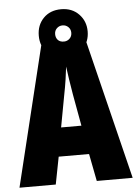

<svg xmlns="http://www.w3.org/2000/svg" viewBox="-59 -925 692 970"><g transform="rotate(-5 287.0 -440.0)"><path d="M392 0 365 -139H211L184 0H0L174 -714H398L574 0ZM310 -445Q303 -485 297.5 -522Q292 -559 288 -589Q285 -561 279.5 -524Q274 -487 266 -447L236 -285H339ZM288 -633Q232 -633 198 -668Q164 -703 164 -756Q164 -810 198 -845Q232 -880 288 -880Q343 -880 377.5 -844.5Q412 -809 412 -757Q412 -705 378 -669Q344 -633 288 -633ZM288 -716Q305 -716 317 -727.5Q329 -739 329 -757Q329 -775 317 -786.5Q305 -798 288 -798Q271 -798 259 -786.5Q247 -775 247 -757Q247 -739 257.5 -727.5Q268 -716 288 -716Z"/></g></svg>

Font: Noto Sans ExtraCondensed Black
Style: Regular
Weight: 900
Width: 2
Designer: Monotype Design Team
Foundry: Monotype Imaging Inc.
Version: Version 2.013; ttfautohint (v1.8.4.7-5d5b)